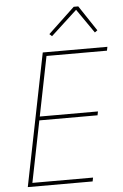

<svg xmlns="http://www.w3.org/2000/svg" viewBox="-61 -966 647 1009"><g transform="rotate(-5 262.5 -461.5)"><path d="M44 0 184 -698H525L521 -678H202L139 -364H446L442 -344H135L70 -20H390L386 0ZM391 -923 480 -789 466 -779 378 -906 240 -779 227 -791 367 -923Z"/></g></svg>

Font: IBM Plex Sans Condensed Thin
Style: Italic
Weight: 100
Width: 3
Italic angle: -11°
Designer: Mike Abbink, Paul van der Laan, Pieter van Rosmalen
Foundry: Bold Monday
Version: Version 1.3